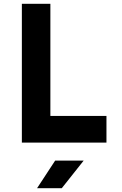

<svg xmlns="http://www.w3.org/2000/svg" viewBox="-20 -750 640 1010"><path d="M540 0H95V-730H245V-140H540ZM305 240H175L270 95H420Z"/></svg>

Font: JetBrains Mono Extra Bold
Style: Regular
Weight: 800
Monospace: yes
Designer: Philipp Nurullin, Konstantin Bulenkov
Foundry: JetBrains
Version: 2.002